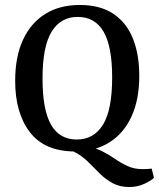

<svg xmlns="http://www.w3.org/2000/svg" viewBox="-20 -600 639 772"><path d="M221 -4 266 -17Q309 -17 339 -10Q369 -3 392.5 9Q416 21 438 36Q467 56 493.5 68Q520 80 553 80Q563 80 572.5 79.5Q582 79 590 78L599 115Q587 127 559.5 139.5Q532 152 500 152Q462 152 434 137Q406 122 383 99.5Q360 77 337.5 54Q315 31 287 15Q259 -1 221 -4ZM41 -275Q41 -372 72.5 -440Q104 -508 162 -544Q220 -580 301 -580Q382 -580 435 -545Q488 -510 514 -446Q540 -382 540 -295Q540 -199 508.5 -131Q477 -63 419 -27Q361 9 282 9Q160 9 100.5 -68Q41 -145 41 -275ZM151 -284Q151 -159 185 -99Q219 -39 289 -39Q357 -39 394 -98.5Q431 -158 431 -289Q431 -413 396.5 -472.5Q362 -532 292 -532Q224 -532 187.5 -472.5Q151 -413 151 -284Z"/></svg>

Font: Rasa Medium
Style: Regular
Weight: 500
Designer: Anna Giedrys (Yrsa+Rasa design), David Brezina (Yrsa art-direction, Rasa art-direction, design)
Foundry: Rosetta Type Foundry
Version: Version 2.004